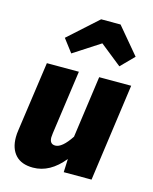

<svg xmlns="http://www.w3.org/2000/svg" viewBox="-125 -913 808 1014"><g transform="rotate(15 279.0 -406.0)"><path d="M26 -113Q26 -132 29 -151L83 -533H258L209 -183Q207 -167 207 -161Q207 -124 238 -124Q275 -124 322 -195L369 -533H544L470 0H318L321 -73Q247 19 154 19Q91 19 58.5 -16Q26 -51 26 -113ZM140 -687 300 -831H406L527 -687L457 -616L339 -710L194 -616Z"/></g></svg>

Font: Trujillo ExtraBold
Style: Italic
Weight: 800
Italic angle: -8°
Designer: Fira Sans original fonts by bBox Type GmbH, Carrois Corporate GbR, & Edenspiekermann AG / Changes by Cristiano Sobral
Foundry: Fira Sans original fonts by bBox Type GmbH, Carrois Corporate GbR, & Edenspiekermann AG / Changes by Cristiano Sobral
Version: Version 4.301;July 28, 2020;FontCreator 13.0.0.2655 64-bit